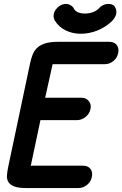

<svg xmlns="http://www.w3.org/2000/svg" viewBox="-20 -947 623 978"><path d="M412 -878Q434 -878 454.5 -885.5Q475 -893 490 -911Q509 -927 532 -927Q551 -927 562 -917Q576 -899 572 -876Q568 -859 552 -841Q520 -810 478 -792.5Q436 -775 391 -775Q350 -775 315 -792Q280 -809 260 -841Q250 -859 254 -876Q259 -899 282 -916Q291 -922 299.5 -924.5Q308 -927 316 -927Q338 -927 354 -908Q360 -892 376 -885Q392 -878 412 -878ZM537 -734Q562 -734 574.5 -718Q587 -702 582 -677Q577 -652 557.5 -636Q538 -620 513 -620H248Q238 -575 229 -534.5Q220 -494 210 -449H396Q419 -449 432.5 -432Q446 -415 441 -392Q436 -367 415.5 -351Q395 -335 372 -335H186L136 -99Q136 -103 141 -103H403Q428 -103 440.5 -87Q453 -71 448 -46Q443 -21 423 -5Q403 11 378 11H116Q75 11 53.5 3Q32 -5 23 -19.5Q14 -34 15.5 -54Q17 -74 22 -98L134 -628Q139 -651 147 -670.5Q155 -690 170 -704Q185 -718 210.5 -726Q236 -734 275 -734Z"/></svg>

Font: VDS
Style: Bold Italic
Weight: 700
Designer: artmaker
Foundry: artmaker
Version: Version 1.000 2009 initial release